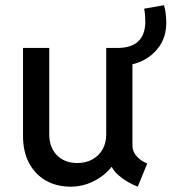

<svg xmlns="http://www.w3.org/2000/svg" viewBox="-20 -701 651 729"><path d="M249 7.8Q193.8 7.8 153.1 -16.1Q112.3 -40 89.8 -83Q67.4 -126 67.4 -184.1V-519H167V-190.9Q167 -142.1 195.3 -112.5Q223.6 -83 271 -82Q304.7 -81.5 329.8 -95.2Q355 -108.9 369.1 -133.3Q383.3 -157.7 383.3 -190.9V-519H482.9V-146.5Q482.9 -127 498 -108.9Q513.2 -90.8 539.1 -80.1L502.9 7.8Q459.5 -9.3 429.7 -35.9Q399.9 -62.5 399.4 -87.9L432.1 -66.4H375L424.3 -99.1Q397.5 -48.8 349.6 -20.5Q301.8 7.8 249 7.8ZM432.1 -452.6 430.2 -519Q481 -520 506.3 -545.4Q531.7 -570.8 531.7 -619.1Q531.7 -627.4 530.8 -642.1Q529.8 -656.7 527.3 -668L602.5 -681.2Q607.4 -667 609.4 -647.5Q611.3 -627.9 611.3 -615.2Q611.3 -563 585.7 -525.9Q560.1 -488.8 519 -469.5Q478 -450.2 432.1 -452.6Z"/></svg>

Font: Reddit Mono Medium
Style: Regular
Weight: 500
Monospace: yes
Designer: Stephen Hutchings
Foundry: Reddit
Version: Version 1.014